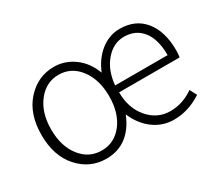

<svg xmlns="http://www.w3.org/2000/svg" viewBox="-97 -698 1041 915"><g transform="rotate(-30 423.5 -240.5)"><path d="M263 12Q174 12 112.5 -56.5Q51 -125 51 -240Q51 -356 113 -424.5Q175 -493 264 -493Q323 -493 373 -457Q423 -421 448 -355Q474 -419 521.5 -456Q569 -493 626 -493Q712 -493 760.5 -433.5Q809 -374 809 -269Q809 -250 806 -232H473Q473 -145 521.5 -88.5Q570 -32 641 -32Q709 -32 769 -74L789 -36Q716 12 636 12Q574 12 524.5 -24.5Q475 -61 448 -125Q392 12 263 12ZM473 -270H762Q762 -357 725.5 -403.5Q689 -450 625 -450Q566 -450 523 -399.5Q480 -349 473 -270ZM264 -449Q195 -449 149.5 -390.5Q104 -332 104 -240Q104 -148 149 -90.5Q194 -33 264 -33Q334 -33 378.5 -90.5Q423 -148 423 -240Q423 -332 378.5 -390.5Q334 -449 264 -449Z"/></g></svg>

Font: Assistant Light
Style: Regular
Weight: 300
Designer: Hebrew By Ben Nathan, Latin by Paul Hunt
Version: Version 2.001;PS 002.001;hotconv 1.0.88;makeotf.lib2.5.64775